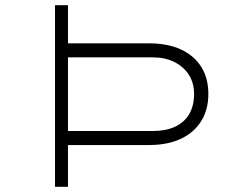

<svg xmlns="http://www.w3.org/2000/svg" viewBox="-20 -720 963 740"><path d="M192 0V-700H242V-553H554Q626 -553 677 -529.5Q728 -506 755.5 -462.5Q783 -419 783 -358Q783 -298 756 -254Q729 -210 678 -185.5Q627 -161 553 -161H242V0ZM242 -215H567Q619 -215 654.5 -231.5Q690 -248 709 -280Q728 -312 728 -358Q728 -400 708 -431.5Q688 -463 652 -481Q616 -499 567 -499H242Z"/></svg>

Font: Lexend Zetta ExtraLight
Style: Regular
Weight: 250
Version: Version 1.007